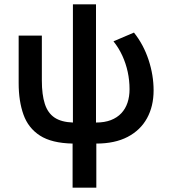

<svg xmlns="http://www.w3.org/2000/svg" viewBox="-20 -660 783 890"><path d="M316.5 210V5.5Q219.5 3.5 165.2 -31.5Q111 -66.5 88.8 -128.8Q66.5 -191 66.5 -275V-495H174V-287Q174 -221 187.8 -178.5Q201.5 -136 232.8 -115Q264 -94 318 -92V-640H425V-92Q464.5 -92 493.8 -103.2Q523 -114.5 542.2 -135Q561.5 -155.5 571 -183.8Q580.5 -212 580.5 -246.5Q580.5 -287.5 572 -326.8Q563.5 -366 547 -402Q530.5 -438 506 -468.5L601 -509Q645.5 -453 668.8 -382.2Q692 -311.5 692 -241Q692 -167.5 661.5 -112Q631 -56.5 571.8 -25.5Q512.5 5.5 426.5 5.5V210Z"/></svg>

Font: Geologica Cursive
Style: Regular
Weight: 400
Designer: Sindre Bremnes, Frode Helland
Foundry: Monokrom Skriftforlag AS
Version: Version 1.010;gftools[0.9.28]